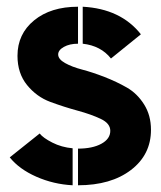

<svg xmlns="http://www.w3.org/2000/svg" viewBox="-20 -548 478 571"><path d="M212 -418Q187 -418 170 -408.5Q153 -399 153 -386Q153 -372 173.5 -360.5Q194 -349 224.5 -341Q255 -333 291 -319Q327 -305 357.5 -287.5Q388 -270 408.5 -237.5Q429 -205 429 -162Q429 -88 369.5 -42.5Q310 3 212 3V-106Q255 -106 281.5 -120.5Q308 -135 308 -159Q308 -181 279.5 -194.5Q251 -208 210.5 -219Q170 -230 129.5 -245Q89 -260 60.5 -295Q32 -330 32 -382Q32 -447 81.5 -487.5Q131 -528 212 -528ZM196 -107V3Q139 0 88 -22.5Q37 -45 9 -80L98 -151Q108 -138 135.5 -124Q163 -110 196 -107ZM226 -418V-528Q339 -522 399 -446L310 -374Q280 -412 226 -418Z"/></svg>

Font: BroshK
Style: Medium
Weight: 500
Designer: gluk
Foundry: gluk
Version: Version 0.60